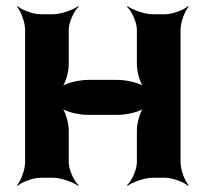

<svg xmlns="http://www.w3.org/2000/svg" viewBox="-20 -574 658 620"><path d="M563 -50V-478C563 -502 577 -539 589 -552L587 -554C574 -542 537 -528 513 -528H472C448 -528 408 -542 392 -554L390 -552C405 -539 422 -502 422 -478V-366C422 -342 433 -302 446 -290L448 -292C436 -305 390 -316 360 -316H264C234 -316 188 -305 176 -292L178 -290C191 -302 202 -342 202 -366V-478C202 -502 219 -539 234 -552L232 -554C216 -542 176 -528 152 -528H111C87 -528 50 -542 37 -554L35 -552C47 -539 61 -502 61 -478V-50C61 -26 47 11 35 24L37 26C50 14 87 0 111 0H152C176 0 216 14 232 26L234 24C219 11 202 -26 202 -50V-153C202 -177 191 -217 178 -229L176 -227C188 -214 234 -203 264 -203H360C390 -203 436 -214 448 -227L446 -229C433 -217 422 -177 422 -153V-50C422 -26 405 11 390 24L392 26C408 14 448 0 472 0H513C537 0 574 14 587 26L589 24C577 11 563 -26 563 -50Z"/></svg>

Font: Asimov
Style: EdgeWide
Weight: 500
Designer: Google
Version: Version 2.000980: 2014